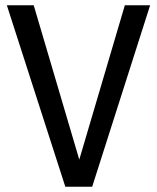

<svg xmlns="http://www.w3.org/2000/svg" viewBox="-20 -709 596 729"><path d="M330 0H228L6 -689H108L281 -103L454 -689H550Z"/></svg>

Font: Wolseley Sans
Style: Regular
Weight: 400
Designer: Carrois Corporate & Edenspiekermann AG
Foundry: Carrois Corporate GbR & Edenspiekermann AG
Version: Version 4.202